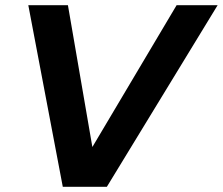

<svg xmlns="http://www.w3.org/2000/svg" viewBox="-20 -720 859 740"><path d="M222 0 89.1 -700H241.8L336 -153.4L660.7 -700H818.8L391.8 0Z"/></svg>

Font: Red Hat Display VF
Style: Italic
Weight: 300
Italic angle: -12°
Designer: Pentagram, MCKL
Foundry: Pentagram, MCKL
Version: Version 1.010